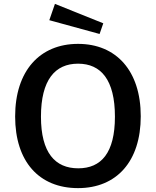

<svg xmlns="http://www.w3.org/2000/svg" viewBox="-20 -959 802 989"><path d="M263 -939 234 -855 493 -784 512 -839ZM382 10C581 10 705 -128 705 -360C705 -594 579 -733 382 -733C185 -733 58 -594 58 -359C58 -127 181 10 382 10ZM383 -92C264 -92 191 -172 191 -358C191 -548 264 -631 382 -631C500 -631 572 -548 572 -358C572 -171 501 -92 383 -92Z"/></svg>

Font: United Sans SemiBold
Style: Regular
Weight: 600
Designer: Pablo Impallari, Rodrigo Fuenzalida (Modified by Dan O. Williams)
Version: Version 1.000;PS 001.000;hotconv 1.0.88;makeotf.lib2.5.64775